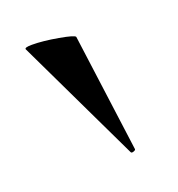

<svg xmlns="http://www.w3.org/2000/svg" viewBox="-64 -785 340 367"><g transform="rotate(-20 106.5 -601.5)"><path d="M37 -731Q59 -731 90 -725.5Q121 -720 122 -716L154 -476Q154 -474 149.5 -472.5Q145 -471 144 -474L23 -727Q22 -731 37 -731Z"/></g></svg>

Font: Cormorant Garamond
Style: Bold
Weight: 700
Designer: Christian Thalmann (Catharsis Fonts)
Foundry: Catharsis Fonts
Version: Version 4.000